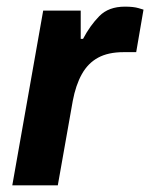

<svg xmlns="http://www.w3.org/2000/svg" viewBox="-20 -558 452 578"><path d="M17 0 110 -526H223V-441H230Q251 -481 279 -509.5Q307 -538 356 -538Q382 -538 397 -533.5Q412 -529 412 -529L390 -401H352Q306 -401 275.5 -384.5Q245 -368 226.5 -335Q208 -302 199 -254L154 0Z"/></svg>

Font: Archivo VF Beta
Style: Italic
Weight: 400
Italic angle: -10°
Designer: Hector Gatti
Foundry: Omnibus-Type
Version: Version 1.002